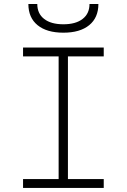

<svg xmlns="http://www.w3.org/2000/svg" viewBox="-20 -928 626 948"><path d="M93.8 0V-43.9H269.5V-649.4H93.8V-693.4H492.2V-649.4H315.4V-43.9H492.2V0ZM293 -766.6Q210.9 -766.6 165.5 -803.7Q120.1 -840.8 120.1 -908.2H164.1Q164.1 -860.8 198 -834.5Q231.9 -808.1 293 -808.1Q354 -808.1 387.9 -834.5Q421.9 -860.8 421.9 -908.2H465.8Q465.8 -840.8 420.4 -803.7Q375 -766.6 293 -766.6Z"/></svg>

Font: Cascadia Code ExtraLight
Style: Regular
Weight: 200
Monospace: yes
Designer: Aaron Bell
Foundry: Saja Typeworks
Version: Version 2407.024; ttfautohint (v1.8.4)